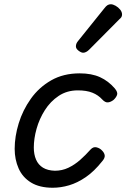

<svg xmlns="http://www.w3.org/2000/svg" viewBox="-20 -864 594 903"><path d="M228 19Q166 19 126 -5.5Q86 -30 67.5 -72Q49 -114 49 -164Q49 -222 68 -284Q87 -346 125 -399.5Q163 -453 220.5 -486Q278 -519 355 -519Q411 -519 450.5 -501Q490 -483 520 -448Q535 -430 530.5 -417.5Q526 -405 514 -394Q501 -384 488 -382.5Q475 -381 461 -396Q442 -417 414.5 -428Q387 -439 346 -439Q295 -439 256 -413Q217 -387 191 -346Q165 -305 152 -258.5Q139 -212 139 -170Q139 -138 149.5 -113.5Q160 -89 182 -75.5Q204 -62 238 -61Q272 -61 301.5 -75Q331 -89 357 -112Q383 -135 406 -161Q419 -175 434.5 -171Q450 -167 460 -156Q471 -145 472.5 -133Q474 -121 461 -106Q423 -58 383.5 -31Q344 -4 305 7.5Q266 19 228 19ZM371 -616Q362 -616 349.5 -625.5Q337 -635 337 -646Q337 -653 339.5 -659Q342 -665 347 -671L470 -824Q479 -836 486 -840Q493 -844 501 -844Q511 -844 523.5 -837Q536 -830 545 -819Q554 -808 554 -796Q554 -788 550.5 -783Q547 -778 541 -773L400 -631Q385 -616 371 -616Z"/></svg>

Font: Playwrite US Trad
Style: Regular
Weight: 400
Designer: Veronika Burian, José Scaglione
Foundry: TypeTogether
Version: Version 1.002